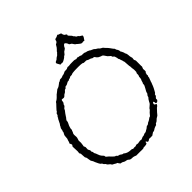

<svg xmlns="http://www.w3.org/2000/svg" viewBox="-256 -1153 1344 1344"><g transform="rotate(-45 416.0 -480.5)"><path d="M564 -38.1 551.8 -33.2Q545.9 -31.2 539.6 -26.4Q530.8 -20 524.9 -20H520Q498 -5.4 497.1 -4.9L488.3 -5.9L474.1 -4.9L467.8 -6.8Q466.8 -6.8 460.4 -1.5Q454.1 3.9 449.2 2.9Q444.3 2 443.4 -1Q441.9 -3.9 440.4 -6.8Q439 -9.8 436 -8.8Q433.1 -7.8 433.1 -3.9L432.1 2.9Q427.7 9.8 397 9.8L390.1 13.2Q389.2 14.2 376 13.7Q362.8 13.2 361.8 13.2H320.8Q317.9 11.7 310.5 8.8Q303.7 5.9 297.9 5.4Q292 4.9 286.6 4.9Q271 4.9 264.6 -2.4Q257.8 -9.8 248 -11.2Q233.9 -12.7 227.5 -17.6Q221.2 -22.5 213.4 -23.9Q206.1 -24.9 203.1 -25.9Q200.2 -28.3 196.3 -35.2Q192.4 -42 189.9 -44.9L184.1 -45.9Q180.7 -47.9 174.8 -51.3Q168.9 -54.7 168 -55.7Q167 -56.6 162.6 -57.6Q158.2 -59.1 154.3 -64.9Q150.9 -71.3 148.9 -73.2Q147 -75.2 141.6 -78.6Q131.8 -85 127 -97.2Q125 -99.1 121.6 -101.6Q116.7 -105 114.7 -110.8Q112.8 -116.7 108.4 -119.1Q104 -122.1 102.1 -124Q94.7 -135.3 90.8 -145Q86.9 -154.3 85.4 -156.2Q83.5 -158.2 82 -164.6Q80.6 -170.4 76.7 -176.3Q72.3 -182.1 70.3 -186.5Q68.4 -190.9 66.9 -203.6Q64.9 -216.3 64.5 -219.7Q64 -223.1 62.5 -224.6Q61 -226.1 58.1 -231.9Q57.1 -238.8 56.6 -251.5Q56.2 -264.2 55.7 -268.6Q55.2 -272.9 49.8 -279.8L51.8 -297.9L49.8 -346.2L57.1 -356.9Q58.1 -360.4 54.2 -367.2Q50.3 -374 49.8 -377L55.2 -387.2Q56.2 -389.2 56.6 -394Q57.1 -398.9 59.1 -401.9Q64 -409.2 64 -425.8Q64 -442.4 68.8 -449.7Q76.2 -460.9 76.2 -464.4V-469.7L80.1 -479Q81.1 -481 81.5 -489.3Q82 -497.6 88.9 -503.9Q88.9 -505.9 89.8 -507.8Q90.8 -509.8 91.8 -511.7Q93.3 -514.6 96.7 -518.6Q100.1 -521.5 102.5 -528.3Q105 -535.2 109.4 -542Q113.8 -548.8 113.8 -550.8L115.2 -554.2Q115.2 -555.2 121.1 -561Q121.1 -565.9 124.5 -569.3Q127.9 -572.3 129.4 -574.2Q132.8 -578.1 133.3 -584Q134.3 -589.8 138.7 -592.3Q145.5 -596.2 147 -600.1Q148.4 -604.5 155.3 -611.3Q162.1 -618.2 166 -623Q169.9 -627 174.3 -631.8Q178.7 -636.7 182.6 -640.6Q186.5 -644.5 189 -649.9Q191.9 -651.9 196.3 -653.8Q201.2 -656.2 203.1 -658.2Q205.1 -660.2 212.4 -666Q219.7 -671.9 224.1 -677.7Q228 -683.1 233.9 -686.5Q239.7 -689.9 249.5 -698.7Q258.8 -708 266.1 -708.5Q272.9 -709 286.6 -719.7Q299.8 -730 301.8 -731.4Q303.7 -732.9 306.6 -732.9Q309.1 -732.9 310.1 -733.4Q313 -735.4 315.9 -738.3Q318.8 -741.2 326.7 -741.2H335.9L355 -748Q356 -749 358.9 -748.5Q361.8 -748 363.8 -749L382.8 -757.8Q386.7 -758.8 393.6 -758.3Q400.4 -757.8 404.8 -758.8L418.9 -765.1Q432.1 -762.7 437.5 -764.6Q442.9 -766.1 462.9 -766.1H483.9Q488.3 -766.1 491.7 -764.6Q495.1 -763.2 497.6 -762.7Q500 -762.2 501 -761.2L516.1 -764.2L521 -761.2Q534.7 -761.2 545.9 -753.9Q549.8 -752.9 561 -753.4Q572.3 -753.9 578.1 -750Q583.5 -746.1 592.8 -746.1L606 -740.2Q607.9 -740.2 611.3 -737.3Q615.2 -734.4 617.2 -732.9Q619.1 -731.9 622.1 -731Q638.2 -725.6 646 -715.8Q664.6 -705.1 665.5 -702.6Q667 -700.2 669.9 -697.3Q672.9 -694.3 680.2 -690.9Q687 -688 690.9 -684.1Q694.8 -679.7 696.8 -676.8Q698.7 -673.8 706.5 -666.5Q714.4 -659.2 722.7 -647.5Q730.5 -635.3 735.4 -629.9Q740.2 -625 742.2 -622.6Q744.1 -620.1 744.6 -616.2Q745.1 -612.3 746.1 -610.4Q747.1 -608.4 752 -601.6Q757.8 -593.8 757.8 -580.1Q762.2 -575.7 770 -556.2L771 -548.8Q772 -546.9 773.4 -544.9Q778.3 -538.1 779.3 -522.9Q779.8 -507.8 782.2 -501Q784.2 -494.1 785.2 -490.2L783.2 -472.2L789.1 -459V-407.2L790 -398.9L783.2 -381.8Q783.2 -378.9 784.2 -370.1Q785.2 -361.3 784.2 -357.9Q783.2 -354.5 775.9 -347.2Q775.9 -343.3 775.9 -339.8L772.9 -335Q772.9 -334 774.4 -330.6Q775.9 -327.1 773.4 -323.7Q769.5 -318.4 770.5 -314Q771.5 -310.1 767.1 -301.8Q763.2 -293 763.2 -290.5L757.8 -276.9V-273.9L751 -257.8Q750 -256.8 750 -254.4L746.1 -245.1Q744.6 -241.2 741.2 -234.4Q737.3 -228 734.4 -221.7Q731.4 -215.8 729.5 -212.9Q727.5 -210 725.6 -206.1Q724.1 -202.1 719.2 -200.2Q714.8 -197.8 714.8 -192.4Q714.8 -187 713.4 -185.1Q711.9 -183.1 706.5 -178.7Q698.7 -172.4 700.2 -165Q701.7 -157.7 694.3 -151.9Q687 -146 681.2 -147.5Q675.3 -148.9 675.8 -154.3Q676.8 -160.2 673.3 -166.5Q669.9 -172.9 664.1 -162.1Q658.2 -151.4 668 -146Q668 -145 670.4 -145Q679.2 -145 675.3 -136.7Q671.4 -128.4 666 -125.5Q661.1 -123 659.2 -120.6Q657.2 -118.2 653.3 -114.3Q649.4 -110.4 646 -106.4Q642.1 -102.1 637.7 -97.7Q632.8 -93.3 628.4 -86.4Q624 -79.6 616.2 -75.7Q606.4 -71.3 599.1 -63.5Q591.3 -55.2 585.9 -52.7Q580.1 -50.8 578.1 -49.8Q576.2 -48.8 573.7 -44.4Q571.3 -40 567.9 -38.1ZM336.9 -702.1V-701.2H337.9V-702.1ZM639.2 -651.9Q622.6 -660.2 621.1 -660.2Q608.9 -668.9 605.5 -676.3Q601.6 -684.1 594.7 -684.1Q585.9 -684.1 582 -688Q578.1 -691.9 568.8 -694.3Q559.6 -696.3 557.6 -697.8Q554.7 -699.2 550.8 -701.7Q546.9 -704.1 543.9 -705.1Q541 -706.1 532.2 -705.1Q518.6 -703.6 512.2 -710Q500 -712.9 471.7 -712.9Q443.4 -712.9 440.4 -712.4Q438 -711.9 425.3 -711.4Q412.6 -710.9 407.2 -708Q401.9 -705.1 397.5 -705.1H386.2L374 -698.2H370.1Q366.2 -698.2 362.8 -695.3Q358.4 -691.4 352.5 -691.9H347.2Q337.4 -687 331.1 -683.1Q325.2 -679.2 318.8 -679.7Q312.5 -680.2 308.6 -674.8Q304.7 -668.9 302.7 -668Q300.8 -667 297.9 -667Q293 -667 287.6 -659.7Q282.2 -652.3 275.4 -649.4Q266.6 -646 259.8 -637.7Q252.4 -629.4 241.7 -631.8Q231 -633.8 229 -632.8Q224.1 -627.9 224.1 -618.2Q224.1 -608.4 213.9 -598.1Q212.9 -595.7 212.9 -592.8Q212.9 -587.9 204.1 -581.5Q195.3 -575.2 194.3 -570.8Q193.8 -566.9 191.4 -564Q189 -561 178.2 -546.9Q167.5 -532.7 165 -527.3Q163.1 -522.5 156.2 -515.6Q147.9 -506.8 148.9 -500.5Q149.9 -494.1 143.1 -481.4Q135.7 -468.3 132.8 -457Q129.9 -445.8 129.4 -443.8Q128.9 -441.9 129.4 -438Q129.9 -434.1 129.4 -432.6Q128.9 -431.2 127 -428.7Q124 -424.8 124 -421.4V-418Q114.3 -408.2 116.2 -390.1Q118.2 -372.1 116.2 -366.2L109.9 -346.2L110.8 -319.8L108.9 -314V-307.6Q108.9 -303.2 106 -293L111.8 -279.8L110.8 -255.9L119.1 -240.2Q119.1 -238.3 118.7 -233.4Q118.2 -228.5 119.1 -226.1Q120.1 -224.1 122.1 -222.2Q124 -220.7 124 -218.8V-212.9Q124 -207.5 127 -203.1Q129.9 -199.2 130.9 -196.3L135.7 -183.1Q140.6 -167.5 148.9 -157.7Q158.2 -147.9 160.2 -145.5Q162.1 -143.1 162.1 -138.7Q162.1 -134.3 165 -130.9Q168 -127.4 180.2 -118.2Q205.1 -91.8 210.4 -88.9Q215.8 -85.9 220.2 -85.9Q225.1 -76.2 234.4 -74.7Q243.7 -73.7 250.5 -67.4Q257.8 -61 262.2 -61Q266.1 -61 267.6 -60.5Q269 -60.1 270 -58.6Q271 -57.1 280.3 -51.3Q289.6 -45.4 305.2 -42.5Q321.3 -40 325.2 -40.5Q329.1 -41 330.6 -40.5Q332 -40 334.5 -38.1Q336.9 -36.1 338.9 -35.2L350.1 -37.1L363.8 -36.1L373 -40Q376 -41 379.9 -39.6Q383.8 -38.1 389.6 -38.1Q395.5 -38.1 413.1 -42L426.8 -40L444.8 -47.9Q457 -47.9 461.9 -51.3Q469.7 -56.2 475.6 -55.7Q481.9 -55.2 488.8 -59.6Q495.1 -64 496.6 -64.9Q498 -65.9 501.5 -66.9Q504.9 -67.9 505.9 -69.8L520 -81.1H524.9Q530.3 -81.1 537.6 -87.4Q544.9 -93.8 548.3 -94.2Q551.8 -94.7 562 -101.6Q571.3 -108.9 574.2 -110.4Q577.1 -111.8 579.6 -111.8Q582 -111.8 584 -113.8Q585.9 -116.2 593.8 -126Q601.6 -135.7 608.9 -141.1Q615.7 -146.5 620.1 -155.8Q623 -159.2 630.9 -165Q638.7 -170.9 642.6 -175.3Q646.5 -179.7 651.4 -190.4Q657.2 -201.2 659.2 -203.6Q661.1 -206.1 663.1 -208.5Q665 -210.9 668 -213.9Q670.9 -216.8 670.9 -221.2Q670.9 -225.6 676.8 -232.4Q682.6 -238.3 683.1 -241.2Q684.1 -244.1 684.1 -246.6Q684.1 -251 697.3 -272.9Q710.4 -294.9 709.5 -301.8Q709 -308.6 710 -310.5Q710.9 -312 712.4 -314Q713.9 -315.9 713.9 -316.9L717.8 -331.1Q723.1 -340.3 723.6 -345.7Q724.1 -351.1 724.6 -355Q725.1 -358.9 725.1 -362.8Q730 -372.1 730 -377.9V-391.1L734.9 -400.9Q736.3 -426.3 733.9 -433.6Q731.9 -440.9 732.4 -448.2Q732.9 -455.6 730 -465.8L728 -492.2Q727.1 -493.2 727.5 -499.5Q728 -505.9 727.1 -507.8L723.1 -520Q722.2 -521 722.2 -523.9V-527.8Q716.8 -535.6 717.3 -539.1Q717.8 -543.9 710 -556.2V-563Q704.6 -585.4 700.2 -587.9Q695.3 -590.3 692.9 -592.8Q691.9 -594.7 690.9 -599.6Q689.5 -606 679.7 -612.3Q669.9 -618.7 660.2 -635.3Q650.4 -651.9 639.2 -651.9ZM489.7 -864.7Q481 -859.9 478.5 -857.4Q476.1 -855 471.7 -849.1Q466.8 -842.8 464.8 -840.8Q462.9 -838.9 460.9 -838.4Q459 -837.9 457.5 -836.9Q456.1 -835.9 454.6 -835Q453.1 -834 451.7 -831.5Q450.2 -829.1 437.5 -821.3Q424.8 -813.5 418 -812L404.8 -813L396 -812Q395 -812 391.6 -819.8Q388.2 -827.6 385.3 -831.1Q375 -845.7 393.6 -852.5Q402.3 -856 405.3 -859.9Q407.7 -863.8 415.5 -868.2Q423.3 -872.6 424.8 -874Q426.8 -876 428.7 -877.9Q430.2 -879.9 431.2 -881.3Q432.1 -882.8 435.1 -884.8Q439.5 -887.7 440.9 -891.6Q442.4 -896 451.7 -903.8Q461.4 -912.1 473.1 -934.1Q475.1 -936 480 -938Q484.9 -939.9 485.8 -941.9Q486.8 -943.8 489.3 -946.3Q492.2 -948.2 492.2 -953.1Q492.2 -958 495.1 -961.9Q498 -965.8 512.2 -967.8L526.9 -975.1Q530.3 -975.1 532.2 -972.2Q534.2 -969.7 543 -967.8Q557.6 -964.8 556.2 -951.2Q561.5 -939.5 563.5 -939Q564.9 -938 572.3 -933.6Q579.6 -929.2 576.7 -924.8Q573.7 -920.4 580.1 -914.1Q585.9 -908.2 587.9 -906.2Q589.8 -904.3 592.3 -901.4Q594.7 -898.9 595.7 -897.5Q596.7 -896 598.1 -892.6Q599.1 -888.7 602.5 -885.7Q606 -882.8 606.9 -881.8Q607.9 -880.9 608.4 -879.4Q610.8 -872.1 616.7 -870.1Q626 -867.2 627.9 -862.3Q629.9 -857.9 638.2 -854Q646 -850.1 648.4 -847.7Q650.9 -845.7 649.4 -840.8Q647.9 -835.9 647 -833.5Q646 -831.1 642.6 -827.1Q639.2 -823.2 636.2 -817.4Q633.3 -811.5 631.8 -812L623 -814L609.9 -812Q601.6 -814 597.7 -817.4Q593.8 -821.3 588.9 -824.2Q582.5 -828.6 579.6 -832Q576.7 -835.9 572.8 -837.4Q568.8 -838.9 564 -846.7Q559.1 -854.5 556.6 -857.9Q554.7 -860.8 547.9 -864.3Q541 -867.7 539.1 -870.1Q538.1 -872.1 537.1 -876.5Q536.1 -880.9 530.3 -888.7Q524.4 -896.5 520 -897Q515.6 -897.5 508.8 -889.6Q502 -881.8 500.5 -876Q499 -870.1 489.7 -864.7Z"/></g></svg>

Font: AntiqueNobleLightItalic
Style: LightItalic
Weight: 400
Version: Version 001.000